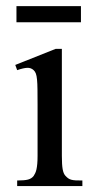

<svg xmlns="http://www.w3.org/2000/svg" viewBox="-20 -624 318 644"><path d="M37.6 0V-18.6Q62 -18.6 74 -21.7Q85.9 -24.9 92.8 -33.7Q95.7 -38.1 98.1 -43.2Q100.6 -48.3 102.3 -55.9Q104 -63.5 105 -74.5Q106 -85.4 106 -101.1V-273.4Q106 -303.2 105.7 -323.5Q105.5 -343.8 104.2 -356.9Q103 -370.1 100.3 -377.2Q97.7 -384.3 92.8 -388.7Q84 -397 71.3 -396.5Q58.6 -396 37.6 -388.7L31.2 -406.2L166.5 -460H187.5V-101.1Q187.5 -71.3 190.2 -56.4Q192.9 -41.5 199.2 -34.7Q204.1 -29.3 208.5 -26.1Q212.9 -22.9 219 -21.2Q225.1 -19.5 233.9 -19Q242.7 -18.6 256.3 -18.6V0ZM35.2 -549.3V-603.5H251.5V-549.3Z"/></svg>

Font: Doulos SIL APac
Style: Regular
Weight: 400
Designer: Walt Agee, Victor Gaultney, Peter Martin, Debbi Hosken, Becca Hirsbrunner
Foundry: SIL International
Version: Version 5.000